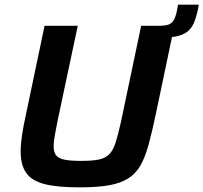

<svg xmlns="http://www.w3.org/2000/svg" viewBox="-20 -799 876 827"><path d="M604 -636 615 -688H665Q694 -688 708 -694Q722 -700 729.5 -714Q737 -728 742 -753L747 -779H836L833 -760Q825 -723 814.5 -699Q804 -675 785 -661Q766 -647 735 -641.5Q704 -636 655 -636ZM322 8Q227 8 172 -6Q117 -20 93 -54Q69 -88 69 -147Q69 -177 75 -217.5Q81 -258 92 -307L172 -688H315L227 -274Q220 -238 215.5 -212.5Q211 -187 211 -169Q211 -143 222 -129.5Q233 -116 259 -111Q285 -106 329 -106Q378 -106 406.5 -112Q435 -118 451.5 -135.5Q468 -153 478.5 -186.5Q489 -220 501 -274L588 -688H731L651 -307Q635 -231 620 -176Q605 -121 584.5 -85.5Q564 -50 530.5 -29.5Q497 -9 447 -0.5Q397 8 322 8Z"/></svg>

Font: Saira Thin SemiBold
Style: Italic
Weight: 600
Italic angle: -12°
Version: Version 1.101